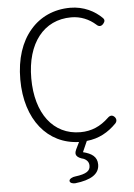

<svg xmlns="http://www.w3.org/2000/svg" viewBox="-63 -789 754 1078"><g transform="rotate(-5 313.5 -250.0)"><path d="M148 -641C92 -576 60 -482 60 -365C60 -137 183 8 358 13L338 54L337 57C326 81 334 99 377 110C397 120 405 133 405 151C405 179 385 196 320 204C306 205 283 215 286 228C288 239 305 243 317 242C406 232 454 202 454 148C454 104 423 84 375 72L402 11C471 4 524 -26 570 -73C580 -84 580 -98 570 -109C558 -122 544 -121 531 -108C485 -64 434 -41 371 -41C218 -41 122 -168 122 -366C122 -564 220 -688 375 -688C429 -688 476 -667 512 -635C525 -622 539 -622 551 -636C561 -648 563 -658 552 -669C512 -709 450 -742 374 -742C282 -742 203 -706 148 -641Z"/></g></svg>

Font: GenSenRounded2 TW L
Style: Regular
Weight: 300
Version: Version 2.100;PS 2.1;hotconv 16.6.51;makeotf.lib2.5.65220 DE